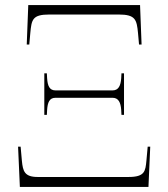

<svg xmlns="http://www.w3.org/2000/svg" viewBox="-20 -734 661 754"><path d="M85 -559H95L99 -604C104 -657 107 -677 174 -677H446C512 -677 517 -657 522 -604L526 -559H536L530 -714H91ZM154 -283H164L165 -302C167 -332 174 -350 198 -350H422C445 -350 454 -332 456 -302L457 -283H467V-446H457L456 -427C454 -397 445 -379 422 -379H198C174 -379 167 -397 165 -427L164 -446H154ZM58 0H563L570 -158H560L555 -103C551 -62 549 -39 485 -39H128C76 -39 70 -62 66 -102L61 -158H51Z"/></svg>

Font: Noto Serif Display ExtraLight
Style: Regular
Weight: 200
Designer: Monotype Design Team
Foundry: Monotype Imaging Inc.
Version: Version 2.009